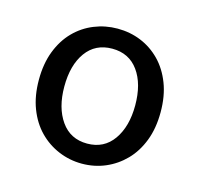

<svg xmlns="http://www.w3.org/2000/svg" viewBox="-66 -880 540 518"><g transform="rotate(15 203.5 -620.5)"><path d="M203 -432Q169 -432 138 -445Q107 -458 83.5 -482Q60 -506 46.5 -541Q33 -576 33 -621Q33 -666 46.5 -701Q60 -736 83.5 -760Q107 -784 138 -796.5Q169 -809 203 -809Q238 -809 268.5 -796.5Q299 -784 322.5 -760Q346 -736 359.5 -701Q373 -666 373 -621Q373 -576 359.5 -541Q346 -506 322.5 -482Q299 -458 268.5 -445Q238 -432 203 -432ZM203 -488Q250 -488 276 -525Q302 -562 302 -621Q302 -681 276 -717Q250 -753 203 -753Q156 -753 130 -717Q104 -681 104 -621Q104 -562 130 -525Q156 -488 203 -488Z"/></g></svg>

Font: Kinto Sans
Style: Regular
Weight: 400
Designer: Authors: Ryoko NISHIZUKA  (kana & ideographs); Paul D. Hunt (Latin, Greek & Cyrillic); Wenlong ZHANG  (bopomofo); Sandol
Foundry: Adobe Systems Incorporated, ookami Inc.
Version: Version 0.001